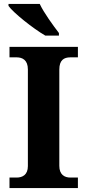

<svg xmlns="http://www.w3.org/2000/svg" viewBox="-20 -951 441 971"><path d="M209 -771H278V-784C249 -822 202 -886 181 -931H23V-921C48 -886 147 -807 209 -771ZM28 0H374V-53H336C306 -53 280 -68 280 -112V-599C280 -647 303 -661 336 -661H374V-714H28V-661H64C94 -661 121 -647 121 -600V-111C121 -67 94 -53 64 -53H28Z"/></svg>

Font: Noto Serif Malayalam
Style: Bold
Weight: 700
Designer: Indian type Foundry, Jelle Bosma, Monotype Design Team
Foundry: Monotype Imaging Inc.
Version: Version 2.104